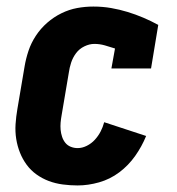

<svg xmlns="http://www.w3.org/2000/svg" viewBox="-20 -558 540 586"><path d="M217 8Q194 8 171.5 5Q149 2 129 -5.5Q109 -13 91.5 -25.5Q74 -38 61.5 -55Q49 -72 41 -92Q33 -112 29.5 -134Q26 -156 27.5 -179Q29 -202 33 -225L55 -355Q59 -379 67 -403Q75 -427 89.5 -449Q104 -471 124 -488.5Q144 -506 167.5 -517.5Q191 -529 215.5 -533.5Q240 -538 265 -538Q293 -538 319 -533.5Q345 -529 369.5 -521.5Q394 -514 417.5 -504Q441 -494 463 -482L441 -349H320L331 -410Q316 -415 300 -419.5Q284 -424 268 -424Q253 -424 237.5 -416.5Q222 -409 212 -395.5Q202 -382 197 -366.5Q192 -351 190 -336L168 -206Q166 -195 165 -184Q164 -173 165 -162Q166 -151 169.5 -140.5Q173 -130 179.5 -122Q186 -114 196 -110Q206 -106 217 -106Q231 -106 245 -113Q259 -120 269.5 -131.5Q280 -143 287 -156.5Q294 -170 298 -185L426 -143Q413 -111 392.5 -82Q372 -53 344 -32Q316 -11 282.5 -1.5Q249 8 217 8Z"/></svg>

Font: Iosevka Slab Heavy
Style: Italic
Weight: 900
Italic angle: -9°
Monospace: yes
Designer: Belleve Invis
Foundry: Belleve Invis
Version: Version 11.1.0; ttfautohint (v1.8.3)